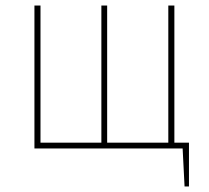

<svg xmlns="http://www.w3.org/2000/svg" viewBox="-20 -539 758 697"><path d="M613 -21H666V138H650L643 0H105V-519H127V-21H348V-519H369V-21H591V-519H613Z"/></svg>

Font: Fira Sans Condensed Thin
Style: Regular
Weight: 250
Width: 3
Designer: Carrois Corporate & Edenspiekermann AG
Foundry: Carrois Corporate GbR & Edenspiekermann AG
Version: Version 4.203